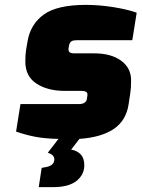

<svg xmlns="http://www.w3.org/2000/svg" viewBox="-20 -565 581 788"><path d="M263 -377Q261 -367 261 -363Q261 -355 266 -350.5Q271 -346 286 -346H367Q436 -346 477 -316Q518 -286 518 -236Q518 -203 515 -185L508 -138Q498 -70 446.5 -35.5Q395 -1 306 5L272 49Q296 53 311 68.5Q326 84 326 113Q326 152 294 177.5Q262 203 198 203H139L151 124L167 121Q203 115 203 89Q203 70 176 62L220 5Q165 4 125.5 -3.5Q86 -11 46 -25L64 -138H306Q318 -138 326 -143Q334 -148 336 -156L338 -168L339 -177Q339 -192 314 -192H246Q175 -192 129.5 -222Q84 -252 84 -312Q84 -343 87 -360L93 -395Q105 -466 160 -505.5Q215 -545 333 -545Q386 -545 443.5 -536Q501 -527 541 -513L523 -400H296Q281 -400 274 -396Q267 -392 264 -381Z"/></svg>

Font: Exo Black
Style: Italic
Weight: 900
Italic angle: -9°
Designer: Natanael Gama
Foundry: Natanael Gama
Version: Version 1.500; ttfautohint (v1.6)